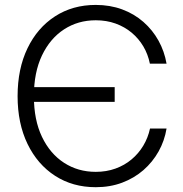

<svg xmlns="http://www.w3.org/2000/svg" viewBox="-20 -758 753 788"><path d="M373 10.3Q278.3 10.3 206.1 -36.4Q133.8 -83 93 -167.2Q52.2 -251.5 52.2 -363.3Q52.2 -475.6 92.8 -559.8Q133.3 -644 205.8 -690.9Q278.3 -737.8 373 -737.8Q431.6 -737.8 481.2 -719.5Q530.8 -701.2 568.6 -668Q606.4 -634.8 630.6 -591.1Q654.8 -547.4 663.6 -496.6H595.2Q587.4 -535.2 568.4 -567.4Q549.3 -599.6 520.5 -623.8Q491.7 -647.9 454.3 -661.4Q417 -674.8 373 -674.8Q300.3 -674.8 242.9 -637.5Q185.5 -600.1 152.3 -530.5Q119.1 -460.9 119.1 -363.3Q119.1 -265.6 152.3 -196.3Q185.5 -127 242.9 -89.8Q300.3 -52.7 373 -52.7Q417 -52.7 454.1 -66.2Q491.2 -79.6 520 -103.8Q548.8 -127.9 568.1 -160.2Q587.4 -192.4 595.7 -230.5H663.6Q655.3 -180.2 630.9 -136.5Q606.4 -92.8 568.6 -59.8Q530.8 -26.9 481.4 -8.3Q432.1 10.3 373 10.3ZM97.7 -339.8V-400.4H450.7V-339.8Z"/></svg>

Font: Inter 24pt Light
Style: Regular
Weight: 300
Designer: Rasmus Andersson
Foundry: rsms
Version: Version 4.001;git-66647c0bb